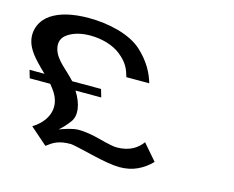

<svg xmlns="http://www.w3.org/2000/svg" viewBox="-220 -807 1173 963"><g transform="rotate(15 366.5 -325.5)"><path d="M206.1 -33C214.4 -33 252.4 -24.8 320.1 -8.5C387.8 7.8 437.9 16 470.4 16C504.6 16 535.2 9.7 562.4 -3C589.5 -15.7 613.6 -33 634.7 -55L562.9 -138C540.6 -107.7 503 -76 431 -76C416 -76 385.9 -82 340.8 -94C295.6 -106 257.2 -112 225.5 -112C192.7 -112 147.2 -95 127.5 -88C146.2 -104 163.5 -123 179.6 -145C203.6 -177.8 199.2 -233.9 158.6 -298H292.4L280.4 -339H130.4C90.3 -384.5 33 -419.9 17.5 -473C7.1 -508.3 16.8 -535.7 46.6 -555C76.4 -574.3 114.2 -584 160 -584C219.4 -584 279.7 -567.2 320.1 -534.5C365.4 -497.8 376.2 -468.7 387.8 -429H506.6C492.2 -478 466.1 -530.7 408.9 -583.5C346.2 -641.4 231.9 -667 130.7 -667C41.7 -667 -19.9 -649.8 -62.8 -621.5C-108.2 -591.6 -135.9 -535.9 -118.1 -475C-113.1 -457.7 -103.3 -439.2 -88.8 -419.5C-74.3 -399.8 -49.1 -373 -13.4 -339H-90.9L-78.9 -298H27.4C51.3 -269.2 64.2 -249.1 71.2 -225C90.7 -158.2 48.4 -101 -4.4 -69L84.6 9C115.8 -15 141.2 -33 206.1 -33Z"/></g></svg>

Font: Din Kursivschrift
Style: BreitLeft
Weight: 400
Version: Version 1.089